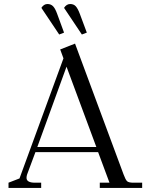

<svg xmlns="http://www.w3.org/2000/svg" viewBox="-20 -927 740 947"><path d="M22 0V-25.9L76.2 -46.9L293 -639.2L276.9 -683.1L350.1 -711.9L589.8 -65.9Q599.1 -40.5 606.9 -33.2Q614.7 -25.9 638.2 -25.9H681.2V0H472.2V-25.9H520L463.9 -176.8H154.8L113.8 -66.9Q110.8 -58.1 110.8 -49.8Q110.8 -25.9 152.8 -25.9H183.1V0ZM164.1 -202.1H455.1L308.1 -598.1ZM184.1 -888.2Q196.3 -907.2 213.9 -907.2Q231 -907.2 241.7 -896.2Q252.4 -885.3 262.2 -857.9L295.9 -766.1L272 -756.8ZM295.9 -888.2Q308.1 -907.2 326.2 -907.2Q343.3 -907.2 353.5 -896.2Q363.8 -885.3 374 -857.9L408.2 -766.1L383.8 -756.8Z"/></svg>

Font: Dihjauti
Style: Regular
Weight: 400
Designer: T. Christopher White
Version: Version 3.0.0